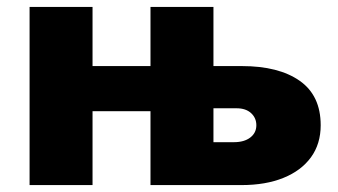

<svg xmlns="http://www.w3.org/2000/svg" viewBox="-20 -535 978 555"><path d="M65.5 0V-515H247.5V0ZM415 0V-515H597V-124H656Q686 -124 703.5 -137.5Q721 -151 721 -173Q721 -194 705.8 -208Q690.5 -222 664 -222H532.5L479 -213.5H187.5V-344H679Q785.5 -344 846.2 -301.5Q907 -259 907 -173Q907 -119 878.8 -80.2Q850.5 -41.5 799.2 -20.8Q748 0 678 0Z"/></svg>

Font: Geologica Cursive ExtraBold
Style: Regular
Weight: 800
Designer: Sindre Bremnes, Frode Helland
Foundry: Monokrom Skriftforlag AS
Version: Version 1.010;gftools[0.9.28]